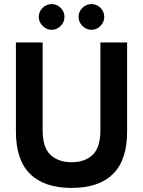

<svg xmlns="http://www.w3.org/2000/svg" viewBox="-20 -908 702 941"><path d="M331 13Q197 13 127.5 -55.5Q58 -124 58 -263V-700H189V-270Q189 -185 227.5 -149Q266 -113 331 -113Q396 -113 434 -149Q472 -185 472 -270V-700H603V-263Q603 -124 534 -55.5Q465 13 331 13ZM233 -762Q208 -762 189 -781Q170 -800 170 -825Q170 -851 189 -869.5Q208 -888 233 -888Q259 -888 277.5 -869.5Q296 -851 296 -825Q296 -800 277.5 -781Q259 -762 233 -762ZM428 -762Q403 -762 384 -781Q365 -800 365 -825Q365 -851 384 -869.5Q403 -888 428 -888Q454 -888 472.5 -869.5Q491 -851 491 -825Q491 -800 472.5 -781Q454 -762 428 -762Z"/></svg>

Font: Zen Kaku Gothic Antique Black
Style: Regular
Weight: 900
Designer: Yoshimichi Ohira
Foundry: Positype
Version: Version 1.001